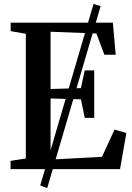

<svg xmlns="http://www.w3.org/2000/svg" viewBox="-20 -858 672 974"><path d="M184 83 454.5 -838 490.5 -827 219.5 96ZM111 -54V-686.5L34 -700V-743H552.5L567 -580.5H509.5L469 -688L236.5 -697V-406.5L390.5 -411L410 -501H458V-260H410L390.5 -354L236.5 -358.5V-48.5L497.5 -62.5L561 -200.5L621 -183.5L589 0H33.5V-42Z"/></svg>

Font: Merriweather 60pt SemiBold
Style: Regular
Weight: 600
Version: Version 2.100